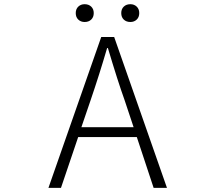

<svg xmlns="http://www.w3.org/2000/svg" viewBox="-20 -907 1040 927"><path d="M609.4 -800.8Q589.8 -800.8 577.6 -812.5Q565.4 -824.2 565.4 -843.8Q565.4 -863.3 577.6 -875Q589.8 -886.7 609.4 -886.7Q627.9 -886.7 640.1 -875Q652.3 -863.3 652.3 -843.8Q652.3 -824.2 640.1 -812.5Q627.9 -800.8 609.4 -800.8ZM388.7 -800.8Q370.1 -800.8 357.9 -812.5Q345.7 -824.2 345.7 -843.8Q345.7 -863.3 357.9 -875Q370.1 -886.7 388.7 -886.7Q408.2 -886.7 420.4 -875Q432.6 -863.3 432.6 -843.8Q432.6 -824.2 420.4 -812.5Q408.2 -800.8 388.7 -800.8ZM373 -293H625L581.1 -424.8Q548.8 -514.6 501 -674.8H497.1Q460 -547.9 418 -424.8ZM721.7 0 640.6 -245.1H357.4L274.4 0H213.9L468.8 -728.5H531.2L786.1 0Z"/></svg>

Font: GenEi Gothic M Light
Style: Regular
Weight: 300
Designer: o_tamon (Modified); [Source Han Sans]
Ryoko NISHIZUKA  (kana & ideographs); Paul D. Hunt (Latin, Greek & Cyrillic); Wenl
Version: Version 1.1a;Original Version 1.004